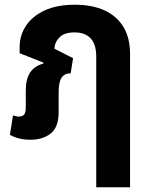

<svg xmlns="http://www.w3.org/2000/svg" viewBox="-20 -581 636 812"><path d="M387 211V-100H530V211ZM109 10Q82 10 60.5 4.5Q39 -1 22 -11L35 -93Q42 -91 47.5 -89.5Q53 -88 59 -88Q75 -88 82 -96.5Q89 -105 89 -124V-198Q89 -247 107.5 -274.5Q126 -302 163 -312L164 -316L63 -356V-382Q63 -431 89.5 -471.5Q116 -512 168 -536.5Q220 -561 297 -561Q369 -561 421 -537.5Q473 -514 501.5 -468Q530 -422 530 -351V0H387V-342Q387 -393 363.5 -418.5Q340 -444 295 -444Q253 -444 232.5 -424Q212 -404 210 -375L289 -335L279 -271Q253 -271 240.5 -252.5Q228 -234 228 -192V-107Q228 -43 194.5 -16.5Q161 10 109 10Z"/></svg>

Font: Noto Sans Thai SemiCondensed
Style: Bold
Weight: 700
Width: 4
Designer: Monotype Design Team
Foundry: Monotype Imaging Inc.
Version: Version 2.001